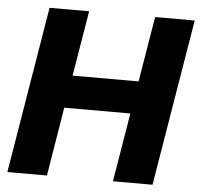

<svg xmlns="http://www.w3.org/2000/svg" viewBox="-52 -782 869 835"><g transform="rotate(5 382.5 -364.0)"><path d="M10.3 0 130.9 -727.5H303.7L256.3 -442.4H544.4L591.8 -727.5H764.6L644 0H471.2L521 -300.3H232.4L183.1 0Z"/></g></svg>

Font: Inter 17pt ExtraBold
Style: Italic
Weight: 800
Italic angle: -9.3988°
Version: Version 4.001;git-66647c0bb